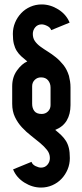

<svg xmlns="http://www.w3.org/2000/svg" viewBox="-20 -737 370 866"><path d="M128 -584Q128 -565 137.5 -551.5Q147 -538 162 -527Q177 -516 195.5 -504.5Q214 -493 232 -478.5Q250 -464 266 -444Q282 -424 291 -395Q294 -383 296 -370Q298 -357 298 -342V-263Q298 -222 281 -193.5Q264 -165 229 -151Q244 -139 256 -127.5Q268 -116 277 -102Q286 -88 290.5 -69.5Q295 -51 295 -24Q295 3 285 27Q275 51 257.5 69.5Q240 88 216 98.5Q192 109 165 109Q126 109 90 86.5Q54 64 39 27L122 -7Q126 5 140 12Q154 19 165 19Q183 19 194 6Q205 -7 205 -24Q205 -44 192.5 -60Q180 -76 161 -92Q142 -108 120 -125Q98 -142 79 -162.5Q60 -183 47.5 -209Q35 -235 35 -269V-348Q35 -389 56.5 -419Q78 -449 103 -460Q88 -472 76 -483Q64 -494 55.5 -507.5Q47 -521 42.5 -539Q38 -557 38 -584Q38 -611 48 -635Q58 -659 75.5 -677.5Q93 -696 117 -706.5Q141 -717 168 -717Q207 -717 243 -694.5Q279 -672 294 -635L211 -601Q207 -613 193 -620Q179 -627 168 -627Q150 -627 139 -614Q128 -601 128 -584ZM125 -269Q125 -249 135 -236Q145 -223 168 -223Q185 -223 196.5 -234.5Q208 -246 208 -263V-342Q208 -361 197 -374.5Q186 -388 165 -388Q148 -388 136.5 -376.5Q125 -365 125 -348Z"/></svg>

Font: Berliner Wand
Style: Regular
Weight: 400
Designer: Peter Wiegel
Foundry: Peter Wiegel
Version: Version 1.000